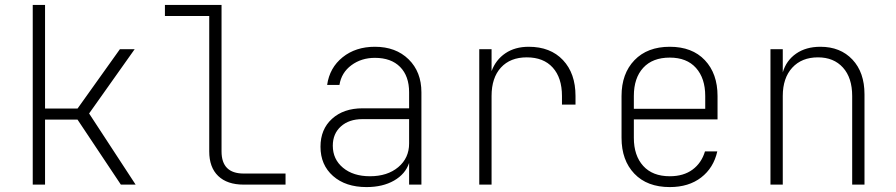

<svg xmlns="http://www.w3.org/2000/svg" viewBox="-20 -750 3640 780"><path d="M113 0V-730H163V-309H295L467 -550H527L342 -289L531 0H471L295 -264H163V0Z M970 0Q903 0 866.5 -35Q830 -70 830 -135V-685H650V-730H880V-135Q880 -45 970 -45H1140V0Z M1469 10Q1384 10 1333 -35Q1282 -80 1282 -154Q1282 -225 1329 -267.5Q1376 -310 1453 -310H1642V-375Q1642 -441 1605.5 -478Q1569 -515 1503 -515Q1448 -515 1407.5 -485Q1367 -455 1359 -405H1309Q1319 -475 1372 -517.5Q1425 -560 1503 -560Q1588 -560 1640 -509Q1692 -458 1692 -375V0H1642V-88Q1627 -43 1581 -16.5Q1535 10 1469 10ZM1483 -34Q1554 -34 1598 -71Q1642 -108 1642 -167V-266H1452Q1398 -266 1365 -236.5Q1332 -207 1332 -158Q1332 -103 1373.5 -68.5Q1415 -34 1483 -34Z M1927 0V-550H1977V-461Q1994 -507 2033 -533.5Q2072 -560 2128 -560Q2216 -560 2267 -506Q2318 -452 2318 -360V-325H2263V-360Q2263 -434 2225.5 -475.5Q2188 -517 2120 -517Q2053 -517 2015 -475.5Q1977 -434 1977 -360V0Z M2701 10Q2609 10 2557 -44.5Q2505 -99 2505 -190V-360Q2505 -451 2557.5 -505.5Q2610 -560 2701 -560Q2792 -560 2843.5 -505.5Q2895 -451 2895 -360V-265H2555V-190Q2555 -118 2593 -76Q2631 -34 2701 -34Q2757 -34 2793.5 -61Q2830 -88 2844 -135H2894Q2879 -68 2828.5 -29Q2778 10 2701 10ZM2555 -308H2845V-360Q2845 -432 2807.5 -474Q2770 -516 2701 -516Q2631 -516 2593 -474.5Q2555 -433 2555 -360Z M3110 0V-550H3160V-456Q3174 -504 3214 -532Q3254 -560 3313 -560Q3394 -560 3443 -508Q3492 -456 3492 -367V0H3442V-360Q3442 -434 3404.5 -475.5Q3367 -517 3303 -517Q3237 -517 3198.5 -475Q3160 -433 3160 -360V0Z"/></svg>

Font: NKDuy Mono Thin
Style: Regular
Weight: 100
Monospace: yes
Designer: NKDuy
Foundry: NKDuy
Version: Version 2.251; ttfautohint (v1.8.4.7-5d5b)